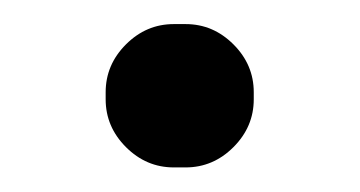

<svg xmlns="http://www.w3.org/2000/svg" viewBox="-20 -133 294 157"><path d="M66.4 -51.8V-57.6Q66.4 -80.1 83 -96.7Q99.6 -113.3 122.1 -113.3H131.8Q154.3 -113.3 170.9 -96.7Q187.5 -80.1 187.5 -57.6V-51.8Q187.5 -29.3 170.9 -12.7Q154.3 3.9 131.8 3.9H122.1Q99.6 3.9 83 -12.7Q66.4 -29.3 66.4 -51.8Z"/></svg>

Font: jf-openhuninn-2.0
Style: Regular
Weight: 400
Designer: [Kosugi Maru]
Designed by MOTOYA      

[Varela Round]
Joe Prince (Latin component); Avraham Cornfeld (Hebrew component)
Foundry: justfont CO.,LTD.
Version: 2.0